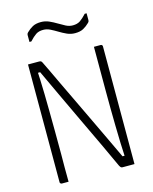

<svg xmlns="http://www.w3.org/2000/svg" viewBox="-132 -1000 865 1086"><g transform="rotate(-15 300.0 -456.5)"><path d="M132 0Q122 0 112.5 0Q103 0 93 0Q90 0 87.5 -1.5Q85 -3 83.5 -5Q82 -7 82 -11Q82 -80 82 -148.5Q82 -217 82 -285.5Q82 -354 82 -422.5Q82 -491 82 -560Q82 -595 82 -630Q82 -665 82 -700Q93 -700 104 -700Q115 -700 126 -700Q137 -700 148 -700Q152 -700 155 -699Q158 -698 160 -696Q162 -694 164 -690Q172 -675 189.5 -637.5Q207 -600 232.5 -546.5Q258 -493 288.5 -429.5Q319 -366 351 -298.5Q383 -231 414.5 -165Q446 -99 473 -41L444 -60H490L477 -37Q474 -86 472.5 -136Q471 -186 470 -237Q469 -288 468.5 -338.5Q468 -389 468 -439Q468 -489 468 -538Q468 -579 468 -619.5Q468 -660 468 -700Q478 -700 487.5 -700Q497 -700 507 -700Q512 -700 515 -697Q518 -694 518 -689Q518 -624 518 -559Q518 -494 518 -428.5Q518 -363 518 -298Q518 -233 518 -168Q518 -126 518 -84Q518 -42 518 0Q508 0 496 0Q484 0 471.5 0Q459 0 449 0Q443 0 439.5 -2.5Q436 -5 431 -14Q403 -76 367 -152Q331 -228 290.5 -313.5Q250 -399 208 -488.5Q166 -578 124 -668L154 -640H117L123 -668Q125 -635 126.5 -597Q128 -559 129 -514Q130 -469 130.5 -415.5Q131 -362 131.5 -298.5Q132 -235 132 -160Q131 -128 131.5 -84Q132 -40 132 0ZM385 -848Q411 -848 428 -859.5Q445 -871 466 -894H477Q477 -885 477 -875Q477 -865 477 -854Q477 -851 476 -847.5Q475 -844 470 -839Q454 -823 435 -812.5Q416 -802 386 -802Q361 -802 339 -812Q317 -822 296.5 -834.5Q276 -847 256 -857Q236 -867 215 -867Q189 -867 172 -855.5Q155 -844 134 -821H123Q123 -830 123 -840.5Q123 -851 123 -861Q123 -863 124 -867Q125 -871 130 -876Q146 -892 165 -902.5Q184 -913 214 -913Q239 -913 261.5 -903Q284 -893 304.5 -880.5Q325 -868 344.5 -858Q364 -848 385 -848Z"/></g></svg>

Font: Recursive Monospace Light
Style: Regular
Weight: 300
Version: Version 1.047